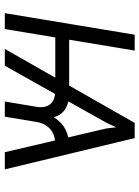

<svg xmlns="http://www.w3.org/2000/svg" viewBox="89 -668 579 797"><g transform="rotate(90 378.5 -269.5)"><path d="M611.8 0 513.2 -421.9 499 -539.1H553.2L683.1 0ZM34.7 0 124 -539.1H189.9L100.6 0ZM104 -209.5 113.3 -267.1H360.4L351.1 -209.5ZM401.4 0 423.3 -131.3Q429.2 -167.5 413.1 -187.7Q397 -208 361.8 -209L371.6 -267.1Q404.3 -267.1 430.2 -252.4Q456.1 -237.8 466.8 -203.6Q488.3 -237.8 519 -252.4Q549.8 -267.1 582.5 -267.1L572.8 -209Q550.3 -208.5 532 -199.2Q513.7 -189.9 502 -172.9Q490.2 -155.8 486.3 -131.3L464.4 0ZM183.1 0 490.2 -539.1H543.9L489.7 -421.9L252.9 0Z"/></g></svg>

Font: Inter 18pt Light
Style: Italic
Weight: 300
Italic angle: -9.3988°
Designer: Rasmus Andersson
Foundry: rsms
Version: Version 4.001;git-66647c0bb